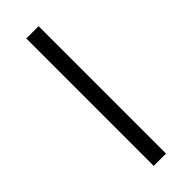

<svg xmlns="http://www.w3.org/2000/svg" viewBox="-252 -665 808 808"><g transform="rotate(-45 152.0 -261.0)"><path d="M189 -639.6V118.7H115.7V-639.6Z"/></g></svg>

Font: Yantramanav Medium
Style: Regular
Weight: 500
Version: Version 1.001;PS 1.0;hotconv 1.0.72;makeotf.lib2.5.5900; ttf